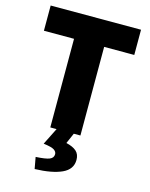

<svg xmlns="http://www.w3.org/2000/svg" viewBox="-131 -732 825 1059"><g transform="rotate(15 282.0 -203.0)"><path d="M196 0V-506H24V-650H540V-506H368V0ZM172 244 160 178Q217 175 238.5 166Q260 157 260 136Q260 122 245.5 112Q231 102 184 96L234 -4H332L304 60Q343 69 362.5 86.5Q382 104 382 136Q382 190 326.5 215.5Q271 241 172 244Z"/></g></svg>

Font: Source Sans 3 Black
Style: Regular
Weight: 900
Designer: Paul D. Hunt
Foundry: Adobe
Version: Version 3.046;hotconv 1.0.118;makeotfexe 2.5.65603